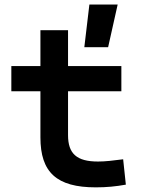

<svg xmlns="http://www.w3.org/2000/svg" viewBox="-20 -805 626 835"><path d="M396.5 9.8C443.8 9.8 483.4 5.9 527.3 -2L515.6 -112.3C470.7 -106.4 437 -102.5 406.2 -102.5C313.5 -102.5 275.9 -136.7 275.9 -217.3V-408.2H507.8V-517.6H275.9V-673.8H155.8V-517.6H29.3V-408.2H155.8V-207.5C155.8 -55.7 226.1 9.8 396.5 9.8ZM346.7 -599.6H450.2L491.7 -785.2H368.7Z"/></svg>

Font: Cascadia Code NF SemiBold
Style: Regular
Weight: 600
Monospace: yes
Designer: Aaron Bell
Foundry: Saja Typeworks
Version: Version 2404.023